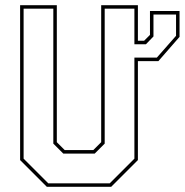

<svg xmlns="http://www.w3.org/2000/svg" viewBox="-20 -720 712 740"><path d="M166 -13.5H403L498 -108.5V-686.5H383.5V-166.5L345 -128H224L185.5 -166.5V-686.5H71V-108.5ZM571.5 -664V-579.5L542.5 -549.5H498V-498H584.5L658.5 -582V-664ZM558 -677.5H672V-578L590.5 -484.5H511.5V-103L408.5 0H160.5L57.5 -103V-700H199V-172L229.5 -141.5H339.5L370 -172V-700H511.5V-563H535.5L558 -585.5Z"/></svg>

Font: Tourney Thin
Style: Regular
Weight: 100
Designer: Tyler Finck
Foundry: Etcetera Type Co
Version: Version 1.015